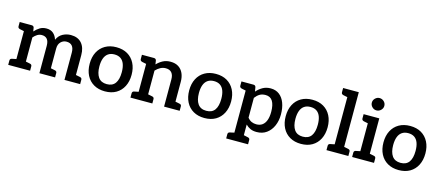

<svg xmlns="http://www.w3.org/2000/svg" viewBox="-58 -1392 5077 2212"><g transform="rotate(15 2481.0 -286.0)"><path d="M101 0V-511H170Q193 -511 199 -490L206 -446Q234 -478 267.5 -498.5Q301 -519 346 -519Q396 -519 427.5 -492Q459 -465 473 -419Q496 -471 541 -495Q586 -519 637 -519Q721 -519 766 -467.5Q811 -416 811 -326V0H698V-326Q698 -378 675.5 -405Q653 -432 608 -432Q568 -432 540 -403.5Q512 -375 512 -326V0H399V-326Q399 -380 377 -406Q355 -432 313 -432Q285 -432 260 -417Q235 -402 214 -377V0ZM27 0V-52Q27 -64 33.5 -70.5Q40 -77 52 -79L115 -92L127 0ZM188 0 200 -92 263 -79Q275 -77 281.5 -70.5Q288 -64 288 -52V0ZM486 0 498 -92 562 -79Q573 -77 579.5 -70.5Q586 -64 586 -52V0ZM127 -511 115 -419 52 -432Q40 -435 33.5 -441.5Q27 -448 27 -460V-511ZM785 0 797 -92 861 -79Q872 -77 878.5 -70.5Q885 -64 885 -52V0Z M1180 -519Q1258 -519 1313.5 -486.5Q1369 -454 1399.5 -395Q1430 -336 1430 -257Q1430 -177 1399.5 -117.5Q1369 -58 1313.5 -25.5Q1258 7 1180 7Q1104 7 1047.5 -25.5Q991 -58 960.5 -117.5Q930 -177 930 -257Q930 -336 960.5 -395Q991 -454 1047.5 -486.5Q1104 -519 1180 -519ZM1180 -79Q1248 -79 1280.5 -124.5Q1313 -170 1313 -256Q1313 -313 1298.5 -352.5Q1284 -392 1254.5 -412.5Q1225 -433 1180 -433Q1135 -433 1105 -412Q1075 -391 1060.5 -351.5Q1046 -312 1046 -256Q1046 -172 1079 -125.5Q1112 -79 1180 -79Z M1559 0V-511H1628Q1651 -511 1657 -490L1664 -444Q1697 -478 1736 -498.5Q1775 -519 1826 -519Q1883 -519 1921 -494.5Q1959 -470 1978.5 -426.5Q1998 -383 1998 -326V0H1886V-326Q1886 -376 1862.5 -404Q1839 -432 1792 -432Q1758 -432 1728 -416Q1698 -400 1672 -372V0ZM1485 0V-52Q1485 -64 1491.5 -70.5Q1498 -77 1510 -79L1573 -92L1585 0ZM1646 0 1658 -92 1721 -79Q1733 -77 1739.5 -70.5Q1746 -64 1746 -52V0ZM1972 0 1984 -92 2048 -79Q2060 -77 2066 -70.5Q2072 -64 2072 -52V0ZM1585 -511 1573 -419 1510 -432Q1498 -435 1491.5 -441.5Q1485 -448 1485 -460V-511Z M2367 -519Q2445 -519 2500.5 -486.5Q2556 -454 2586.5 -395Q2617 -336 2617 -257Q2617 -177 2586.5 -117.5Q2556 -58 2500.5 -25.5Q2445 7 2367 7Q2291 7 2234.5 -25.5Q2178 -58 2147.5 -117.5Q2117 -177 2117 -257Q2117 -336 2147.5 -395Q2178 -454 2234.5 -486.5Q2291 -519 2367 -519ZM2367 -79Q2435 -79 2467.5 -124.5Q2500 -170 2500 -256Q2500 -313 2485.5 -352.5Q2471 -392 2441.5 -412.5Q2412 -433 2367 -433Q2322 -433 2292 -412Q2262 -391 2247.5 -351.5Q2233 -312 2233 -256Q2233 -172 2266 -125.5Q2299 -79 2367 -79Z M2746 169V-511H2815Q2838 -511 2844 -490L2853 -438Q2885 -475 2926 -498Q2967 -521 3020 -521Q3081 -521 3123.5 -488Q3166 -455 3188 -396.5Q3210 -338 3210 -260Q3210 -185 3183.5 -124.5Q3157 -64 3108 -28.5Q3059 7 2990 7Q2946 7 2915 -7Q2884 -21 2859 -47V169ZM2964 -78Q3007 -78 3035.5 -99Q3064 -120 3079 -160.5Q3094 -201 3094 -260Q3094 -344 3066.5 -388Q3039 -432 2982 -432Q2941 -432 2912.5 -415Q2884 -398 2859 -365V-129Q2881 -101 2907 -89.5Q2933 -78 2964 -78ZM2772 -511 2760 -419 2697 -432Q2685 -435 2678.5 -441.5Q2672 -448 2672 -460V-511ZM2672 169V118Q2672 106 2678.5 99.5Q2685 93 2697 91L2760 77L2772 169ZM2833 169 2845 77 2908 91Q2920 93 2926.5 99.5Q2933 106 2933 118V169Z M3518 -519Q3596 -519 3651.5 -486.5Q3707 -454 3737.5 -395Q3768 -336 3768 -257Q3768 -177 3737.5 -117.5Q3707 -58 3651.5 -25.5Q3596 7 3518 7Q3442 7 3385.5 -25.5Q3329 -58 3298.5 -117.5Q3268 -177 3268 -257Q3268 -336 3298.5 -395Q3329 -454 3385.5 -486.5Q3442 -519 3518 -519ZM3518 -79Q3586 -79 3618.5 -124.5Q3651 -170 3651 -256Q3651 -313 3636.5 -352.5Q3622 -392 3592.5 -412.5Q3563 -433 3518 -433Q3473 -433 3443 -412Q3413 -391 3398.5 -351.5Q3384 -312 3384 -256Q3384 -172 3417 -125.5Q3450 -79 3518 -79Z M3897 0V-741H4010V0ZM3823 0V-52Q3823 -64 3829.5 -70.5Q3836 -77 3848 -79L3911 -92L3923 0ZM3984 0 3996 -92 4059 -79Q4071 -77 4077.5 -70.5Q4084 -64 4084 -52V0ZM3923 -741 3911 -649 3848 -662Q3836 -665 3829.5 -671.5Q3823 -678 3823 -690V-741Z M4203 0V-511H4316V0ZM4129 0V-52Q4129 -64 4135.5 -70.5Q4142 -77 4154 -79L4217 -92L4229 0ZM4290 0 4302 -92 4365 -79Q4377 -77 4383.5 -70.5Q4390 -64 4390 -52V0ZM4229 -511 4217 -419 4154 -432Q4142 -435 4135.5 -441.5Q4129 -448 4129 -460V-511ZM4260 -591Q4230 -591 4208 -613Q4186 -635 4186 -664Q4186 -695 4208.5 -716.5Q4231 -738 4260 -738Q4290 -738 4312.5 -716.5Q4335 -695 4335 -664Q4335 -635 4312.5 -613Q4290 -591 4260 -591Z M4684 -519Q4762 -519 4817.5 -486.5Q4873 -454 4903.5 -395Q4934 -336 4934 -257Q4934 -177 4903.5 -117.5Q4873 -58 4817.5 -25.5Q4762 7 4684 7Q4608 7 4551.5 -25.5Q4495 -58 4464.5 -117.5Q4434 -177 4434 -257Q4434 -336 4464.5 -395Q4495 -454 4551.5 -486.5Q4608 -519 4684 -519ZM4684 -79Q4752 -79 4784.5 -124.5Q4817 -170 4817 -256Q4817 -313 4802.5 -352.5Q4788 -392 4758.5 -412.5Q4729 -433 4684 -433Q4639 -433 4609 -412Q4579 -391 4564.5 -351.5Q4550 -312 4550 -256Q4550 -172 4583 -125.5Q4616 -79 4684 -79Z"/></g></svg>

Font: Aleo SemiBold
Style: Regular
Weight: 600
Designer: Alessio Laiso
Foundry: Alessio Laiso
Version: Version 2.001;gftools[0.9.29]